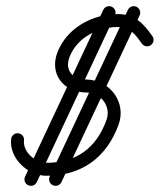

<svg xmlns="http://www.w3.org/2000/svg" viewBox="-20 -582 518 623"><path d="M395 -549.9C310.4 -369.6 225.9 -189.2 141.3 -8.9C136.4 1.6 140.9 14.1 151.4 19C161.9 23.9 174.4 19.4 179.4 8.9C263.9 -171.4 348.5 -351.7 433 -532C437.9 -542.5 433.4 -555 422.9 -560C412.4 -564.9 399.9 -560.4 395 -549.9ZM315 -549.9C230.4 -369.6 145.9 -189.2 61.3 -8.9C56.4 1.6 60.9 14.1 71.4 19C81.9 23.9 94.4 19.4 99.4 8.9C183.9 -171.4 268.5 -351.7 353 -532C357.9 -542.5 353.4 -555 342.9 -560C332.4 -564.9 319.9 -560.4 315 -549.9ZM469.4 -435.5C478.9 -442.1 481.2 -455.3 474.5 -464.7C445.2 -506.1 417.4 -536.3 362 -536.3C279.9 -536.3 197.3 -491.5 166.6 -412.7C139.2 -342.5 185.5 -282.8 259 -282C306.2 -281.5 342.2 -238.4 325.3 -191.9C292 -100.6 226.9 -53.7 130.1 -53.7C95.2 -53.7 53.6 -89.1 57.9 -126.2C59.3 -137.8 51 -148.2 39.5 -149.5C28 -150.8 17.5 -142.6 16.2 -131.1C9 -68.9 70.2 -11.7 130.1 -11.7C244.5 -11.7 325.5 -69.7 364.8 -177.5C391.5 -251 335.6 -323.2 259.5 -324C215.4 -324.5 188.9 -354.3 205.8 -397.5C230.1 -460 297.3 -494.3 362 -494.3C402.4 -494.3 419.3 -470 440.2 -440.5C446.9 -431 460 -428.8 469.4 -435.5Z"/></svg>

Font: FRB American Cursive Guidelines Arrows Medium
Style: Italic
Weight: 500
Italic angle: -25°
Version: Version 2.0;Modular Font Editor K font №1